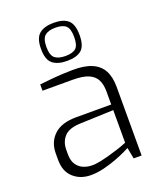

<svg xmlns="http://www.w3.org/2000/svg" viewBox="-148 -901 840 1001"><g transform="rotate(-20 271.5 -400.5)"><path d="M183 6Q125 6 86.5 -28.5Q48 -63 48 -127V-163Q48 -226 89.5 -265Q131 -304 212 -304H407V-378Q407 -414 394.5 -440Q382 -466 351 -480Q320 -494 262 -494H95V-529Q128 -533 173.5 -537Q219 -541 278 -542Q343 -543 384.5 -525.5Q426 -508 445.5 -472Q465 -436 465 -381V0H421L409 -62Q406 -60 384.5 -49.5Q363 -39 329 -26Q295 -13 257 -3.5Q219 6 183 6ZM203 -40Q223 -39 249.5 -44.5Q276 -50 303 -57.5Q330 -65 353.5 -72.5Q377 -80 391.5 -86Q406 -92 407 -92V-273L221 -266Q159 -264 132.5 -235Q106 -206 106 -162V-137Q106 -101 121 -79.5Q136 -58 158.5 -49Q181 -40 203 -40ZM270 -596Q218 -596 190 -618.5Q162 -641 162 -701Q162 -761 190 -784Q218 -807 270 -807Q323 -807 349.5 -784Q376 -761 376 -701Q376 -641 349.5 -618.5Q323 -596 270 -596ZM270 -623Q310 -623 328 -639Q346 -655 346 -701Q346 -747 328 -763.5Q310 -780 270 -780Q231 -780 211.5 -763.5Q192 -747 192 -701Q192 -655 211.5 -639Q231 -623 270 -623Z"/></g></svg>

Font: Exo Thin Light
Style: Regular
Weight: 300
Version: Version 2.000